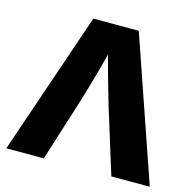

<svg xmlns="http://www.w3.org/2000/svg" viewBox="-106 -837 957 945"><g transform="rotate(15 372.5 -364.0)"><path d="M6.8 0 255.4 -727.5H486.8L737.8 0H542L442.9 -319.3Q418.9 -399.4 395.8 -482.7Q372.6 -565.9 348.1 -661.6H394Q369.1 -565.9 346.2 -482.7Q323.2 -399.4 298.8 -319.3L197.8 0Z"/></g></svg>

Font: Inter 28pt ExtraBold
Style: Regular
Weight: 800
Designer: Rasmus Andersson
Foundry: rsms
Version: Version 4.001;git-66647c0bb